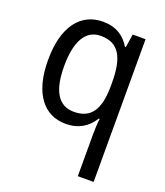

<svg xmlns="http://www.w3.org/2000/svg" viewBox="-143 -644 845 981"><g transform="rotate(20 279.5 -153.0)"><path d="M396 14V240H482V-536H412L401 -464H396C366 -514 320 -546 248 -546C129 -546 50 -451 50 -267C50 -84 127 10 245 10C318 10 365 -23 396 -73H401C397 -44 396 -10 396 14ZM264 -62C178 -62 138 -133 138 -265C138 -396 178 -474 262 -474C361 -474 397 -406 397 -267V-247C396 -123 357 -62 264 -62Z"/></g></svg>

Font: Noto Sans Thai Looped SemiCondensed
Style: Regular
Weight: 400
Width: 4
Designer: Sasikarn Vongin, Ben Mitchell
Foundry: The Fontpad Ltd
Version: Version 1.001